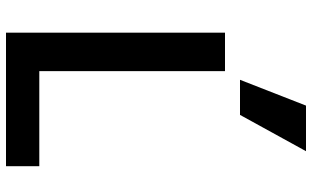

<svg xmlns="http://www.w3.org/2000/svg" viewBox="-220 -820 1040 640"><g transform="rotate(90 300.0 -500.0)"><path d="M89 0V-730H217V-111H534V0ZM363 -780H246L332 -1000H484Z"/></g></svg>

Font: M PLUS Code Latin Expanded SemiBold
Style: Regular
Weight: 600
Width: 7
Designer: Coji Morishita
Foundry: UNDERFOREST DESIGN
Version: Version 1.002; ttfautohint (v1.8.3)